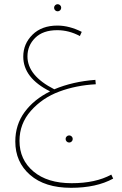

<svg xmlns="http://www.w3.org/2000/svg" viewBox="-20 -560 581 916"><path d="M267 -511Q262 -506 255 -506Q248 -506 243 -511Q238 -516 238 -523Q238 -530 243 -535Q248 -540 255 -540Q262 -540 267 -535Q272 -530 272 -523Q272 -516 267 -511ZM511 273 520 292Q440 336 319 336Q194 336 123.5 274.5Q53 213 53 115Q53 35 97.5 -25.5Q142 -86 219 -124Q91 -188 91 -290Q91 -351 135 -394.5Q179 -438 254 -438Q310 -438 370 -408L361 -388Q309 -416 253 -416Q185 -416 148 -379.5Q111 -343 111 -291Q111 -199 239 -134Q327 -171 435 -179L437 -158Q343 -153 262.5 -123Q182 -93 127.5 -31.5Q73 30 73 112Q73 202 139.5 258Q206 314 322 314Q436 314 511 273ZM298 115Q293 110 293 103Q293 96 298 91Q303 86 310 86Q317 86 322 91Q327 96 327 103Q327 110 322 115Q317 120 310 120Q303 120 298 115Z"/></svg>

Font: FiraGO Thin
Style: Regular
Weight: 100
Designer: bBox Type
Foundry: bBox Type GmbH
Version: Version 1.001;PS 001.001;hotconv 1.0.88;makeotf.lib2.5.64775